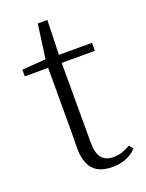

<svg xmlns="http://www.w3.org/2000/svg" viewBox="-131 -729 618 810"><g transform="rotate(-20 178.5 -324.5)"><path d="M149 -472V-508H329V-472ZM232 14Q173 14 145.5 -17.5Q118 -49 118 -112Q118 -135 118.5 -152.5Q119 -170 119 -196V-472H14V-502L139 -511L119 -496L142 -663H185L180 -493V-481V-115Q180 -67 197.5 -45.5Q215 -24 249 -24Q272 -24 289.5 -30Q307 -36 327 -47L341 -29Q321 -8 294 3Q267 14 232 14Z"/></g></svg>

Font: Noto Serif KR ExtraLight
Style: Regular
Weight: 200
Designer: Ryoko NISHIZUKA 西塚涼子 (kana & ideographs); Frank Grießhammer (Latin, Greek & Cyrillic); Wenlong ZHANG 张文龙 (bopomofo); San
Foundry: Adobe
Version: Version 2.002-H1;hotconv 1.1.0;makeotfexe 2.6.0